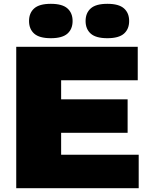

<svg xmlns="http://www.w3.org/2000/svg" viewBox="-20 -985 789 1005"><path d="M65 0V-740H701V-565H300V-175H706V0ZM179 -290V-465H648V-290ZM542 -785Q482 -785 455 -809Q428 -833 428 -875Q428 -917 455 -941Q482 -965 542 -965Q602 -965 629 -941Q656 -917 656 -875Q656 -833 629 -809Q602 -785 542 -785ZM246 -785Q186 -785 159 -809Q132 -833 132 -875Q132 -917 159 -941Q186 -965 246 -965Q306 -965 333 -941Q360 -917 360 -875Q360 -833 333 -809Q306 -785 246 -785Z"/></svg>

Font: Encode Sans SC Expanded Black
Style: Regular
Weight: 900
Width: 7
Designer: Multiple Designers
Foundry: Impallari Type
Version: Version 3.002